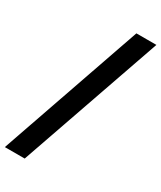

<svg xmlns="http://www.w3.org/2000/svg" viewBox="-259 -890 907 1080"><g transform="rotate(30 194.5 -350.0)"><path d="M-31 112 290 -812H420L98 112Z"/></g></svg>

Font: Trueno
Style: SBd
Weight: 600
Designer: Julieta Ulanovsky
Foundry: Julieta Ulanovsky
Version: Version 3.001b